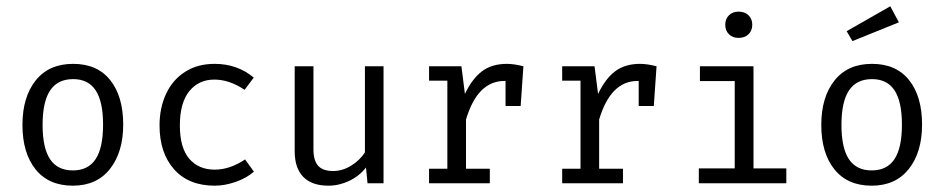

<svg xmlns="http://www.w3.org/2000/svg" viewBox="-20 -586 3020 614"><path d="M374 -187.5Q374 -99.6 331.8 -45.9Q289.6 7.8 212.9 7.8Q135.7 7.8 93.8 -44.4Q51.8 -96.7 51.8 -186.5Q51.8 -275.4 94 -328.6Q136.2 -381.8 213.9 -381.8Q291 -381.8 332.5 -329.8Q374 -277.8 374 -187.5ZM116.2 -186.5Q116.2 -112.8 140.1 -76.9Q164.1 -41 212.9 -41Q261.7 -41 285.6 -76.9Q309.6 -112.8 309.6 -187.5Q309.6 -261.2 285.9 -297.1Q262.2 -333 213.9 -333Q164.6 -333 140.4 -296.9Q116.2 -260.7 116.2 -186.5Z M763.7 -76.2 792 -37.1Q768.6 -16.6 733.9 -4.4Q699.2 7.8 666.5 7.8Q583.5 7.8 536.9 -44.4Q490.2 -96.7 490.2 -185.1Q490.2 -241.2 511.2 -286.1Q532.2 -331.1 572 -356.4Q611.8 -381.8 666.5 -381.8Q738.8 -381.8 791.5 -337.9L762.2 -298.8Q713.4 -331.5 665.5 -331.5Q615.2 -331.5 585.2 -294.2Q555.2 -256.8 555.2 -185.1Q555.2 -113.3 585.2 -78.4Q615.2 -43.5 666.5 -43.5Q715.3 -43.5 763.7 -76.2Z M982.4 -108.4Q982.4 -72.3 997.6 -55.7Q1012.7 -39.1 1045.4 -39.1Q1075.2 -39.1 1102.8 -56.2Q1130.4 -73.2 1147 -98.6V-374H1206.5V0H1155.3L1150.4 -50.3Q1128.4 -22.5 1096.2 -7.3Q1064 7.8 1030.3 7.8Q977.1 7.8 949.7 -20.5Q922.4 -48.8 922.4 -102.1V-374H982.4Z M1653.8 -374 1645 -247.1H1596.7V-327.1H1593.3Q1506.8 -327.1 1470.2 -203.6V-46.4H1546.4V0H1352.1V-46.4H1410.6V-328.1H1352.1V-374H1455.6L1466.8 -285.6Q1489.7 -334 1521.2 -357.9Q1552.7 -381.8 1601.1 -381.8Q1624 -381.8 1653.8 -374Z M2079.6 -374 2070.8 -247.1H2022.5V-327.1H2019Q1932.6 -327.1 1896 -203.6V-46.4H1972.2V0H1777.8V-46.4H1836.4V-328.1H1777.8V-374H1881.3L1892.6 -285.6Q1915.5 -334 1947 -357.9Q1978.5 -381.8 2026.9 -381.8Q2049.8 -381.8 2079.6 -374Z M2385.7 -506.8Q2385.7 -488.3 2373.8 -476.6Q2361.8 -464.8 2341.8 -464.8Q2322.8 -464.8 2311 -476.6Q2299.3 -488.3 2299.3 -506.8Q2299.3 -525.4 2311 -537.1Q2322.8 -548.8 2341.8 -548.8Q2361.8 -548.8 2373.8 -537.1Q2385.7 -525.4 2385.7 -506.8ZM2389.6 -47.4H2494.6V0H2214.8V-47.4H2329.6V-326.7H2218.3V-374H2389.6Z M2928.7 -187.5Q2928.7 -99.6 2886.5 -45.9Q2844.2 7.8 2767.6 7.8Q2690.4 7.8 2648.4 -44.4Q2606.4 -96.7 2606.4 -186.5Q2606.4 -275.4 2648.7 -328.6Q2690.9 -381.8 2768.6 -381.8Q2845.7 -381.8 2887.2 -329.8Q2928.7 -277.8 2928.7 -187.5ZM2670.9 -186.5Q2670.9 -112.8 2694.8 -76.9Q2718.8 -41 2767.6 -41Q2816.4 -41 2840.3 -76.9Q2864.3 -112.8 2864.3 -187.5Q2864.3 -261.2 2840.6 -297.1Q2816.9 -333 2768.6 -333Q2719.2 -333 2695.1 -296.9Q2670.9 -260.7 2670.9 -186.5ZM2854.5 -514.6 2706.1 -454.6 2687.5 -486.3 2827.1 -565.9Z"/></svg>

Font: Amiri Typewriter
Style: Regular
Weight: 400
Monospace: yes
Designer: Khaled Hosny
Version: Version 1.1